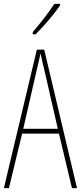

<svg xmlns="http://www.w3.org/2000/svg" viewBox="-20 -970 417 990"><path d="M290 -943V-950H260C226 -898 194 -858 149 -805V-793H163C202 -830 257 -894 290 -943ZM351 0H377L208 -714H170L0 0H26L94 -281H284ZM208 -612 278 -306H100L170 -612C178 -646 183 -666 189 -695C195 -666 200 -645 208 -612Z"/></svg>

Font: Noto Sans Oriya ExtCond Thin
Style: Regular
Weight: 100
Width: 2
Designer: Amélie Bonet and Sol Matas
Foundry: Google LLC
Version: Version 2.006